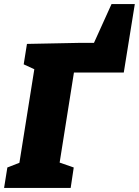

<svg xmlns="http://www.w3.org/2000/svg" viewBox="-32 -920 680 940"><path d="M514 -900 428 -710H351L100 -705L84 -605L136 -581L63 -123L4 -100L-12 0H314L329 -100L260 -124L330 -565H574L628 -900Z"/></svg>

Font: Bitter Pro Black
Style: Italic
Weight: 900
Italic angle: -9°
Designer: Sol Matas, and Bitter project Authors
Foundry: Sol Matas
Version: Version 1.010